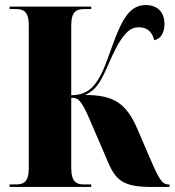

<svg xmlns="http://www.w3.org/2000/svg" viewBox="-20 -740 691 760"><path d="M18 0H341V-10H313C284 -10 262 -18 262 -75V-353C288 -353 300 -348 335 -267L409 -95C440 -23 473 0 580 0H651V-10H646C617 -10 603 -45 561 -143L525 -227C480 -332 430 -364 316 -364C375 -388 391 -449 426 -523C472 -621 503 -632 529 -632C570 -632 585 -605 590 -581C617 -585 631 -612 631 -645C631 -692 603 -720 557 -720C498 -720 465 -673 424 -557C397 -481 381 -436 351 -401C327 -374 301 -364 262 -363V-639C262 -696 284 -704 313 -704H341V-714H18V-704H43C72 -704 94 -696 94 -639V-75C94 -18 72 -10 43 -10H18Z"/></svg>

Font: Noto Serif Display ExtraCondensed Black
Style: Regular
Weight: 900
Width: 2
Designer: Monotype Design Team
Foundry: Monotype Imaging Inc.
Version: Version 2.009